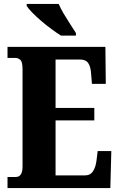

<svg xmlns="http://www.w3.org/2000/svg" viewBox="-20 -951 603 971"><path d="M18 0V-56H60Q94 -56 94 -109V-600Q94 -638 83 -648Q72 -658 58 -658H18V-714H513L515 -527H445L441 -575Q439 -613 426.5 -631.5Q414 -650 385 -650H261V-405H457V-342H261V-64H410Q437 -64 450.5 -85Q464 -106 468 -139L474 -187H543L538 0ZM288 -771Q266 -785 239.5 -804.5Q213 -824 187.5 -846Q162 -868 142.5 -888Q123 -908 115 -921V-931H277Q286 -909 302 -882Q318 -855 335 -829Q352 -803 364 -784V-771Z"/></svg>

Font: Noto Serif Tamil ExtraCondensed Black
Style: Regular
Weight: 900
Width: 2
Designer: Indian Type Foundry, Tom Grace, and the Monotype Design Team
Foundry: Monotype Imaging Inc.
Version: Version 2.004; ttfautohint (v1.8.4.7-5d5b)